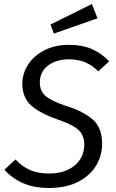

<svg xmlns="http://www.w3.org/2000/svg" viewBox="-20 -923 578 955"><path d="M523 -618 469 -568Q437 -600 402 -614Q367 -628 324 -628Q260 -628 219 -597Q178 -566 178 -512Q178 -471 206 -446Q234 -421 309 -396Q396 -369 442 -328Q488 -287 488 -208Q488 -152 459.5 -102Q431 -52 371 -20Q311 12 222 12Q83 12 2 -79L57 -130Q89 -95 129 -77.5Q169 -60 223 -60Q304 -60 351.5 -100Q399 -140 399 -204Q399 -250 370.5 -276.5Q342 -303 269 -328Q175 -361 133 -400Q91 -439 91 -508Q91 -555 118.5 -599.5Q146 -644 199 -672Q252 -700 324 -700Q388 -700 436 -679.5Q484 -659 523 -618ZM465 -832 248 -756 231 -801 437 -903Z"/></svg>

Font: FiraGO Book
Style: Italic
Weight: 350
Italic angle: -8°
Designer: bBox Type GmbH
Foundry: bBox Type GmbH
Version: Version 1.001